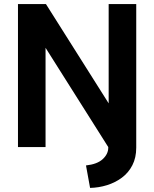

<svg xmlns="http://www.w3.org/2000/svg" viewBox="-20 -720 755 940"><path d="M647 -700V0H510L203 -486V0H68V-700H205L512 -214V-700ZM510 -110H647V3Q647 52 628 89Q609 126 576.5 150Q544 174 504 186.5Q464 199 421 200L401 90Q456 84 483 59Q510 34 510 3Z"/></svg>

Font: Albert Sans
Style: Bold
Weight: 700
Designer: Andreas Rasmussen
Foundry: a.Foundry
Version: Version 1.025